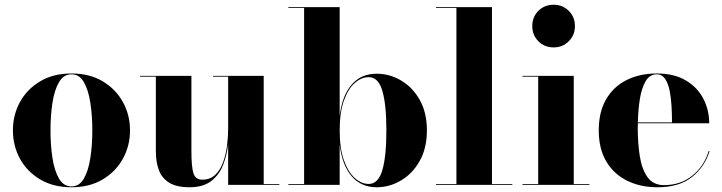

<svg xmlns="http://www.w3.org/2000/svg" viewBox="-20 -780 3045 810"><path d="M34.5 -230Q34.5 -295 64.2 -349.5Q94 -404 149.5 -437Q205 -470 281.5 -470Q358 -470 413.2 -437Q468.5 -404 498.5 -349.5Q528.5 -295 528.5 -230Q528.5 -165 498.5 -110.5Q468.5 -56 413.2 -23Q358 10 281.5 10Q205 10 149.5 -23Q94 -56 64.2 -110.5Q34.5 -165 34.5 -230ZM193 -230Q193 -168 201.2 -114Q209.5 -60 228.8 -26.8Q248 6.5 281.5 6.5Q315 6.5 334 -26.8Q353 -60 361.2 -114Q369.5 -168 369.5 -230Q369.5 -292 361.2 -346Q353 -400 334 -433.2Q315 -466.5 281.5 -466.5Q248 -466.5 228.8 -433.2Q209.5 -400 201.2 -346Q193 -292 193 -230Z M787.5 -460V-141Q787.5 -78 795.8 -50Q804 -22 833.5 -22Q866.5 -22 888 -42.5Q909.5 -63 921.2 -95.8Q933 -128.5 937.8 -165.8Q942.5 -203 942.5 -237V-456.5H878.5V-460H1092.5V-3.5H1158.5V0H942.5V-171.5Q937.5 -127.5 921.8 -85.8Q906 -44 872 -17Q838 10 779.5 10Q724 10 693 -9.8Q662 -29.5 649.8 -63.5Q637.5 -97.5 637.5 -141V-456.5H571V-460Z M1263 -746.5H1196.5V-750H1413V-290Q1423 -375.5 1462.8 -422.2Q1502.5 -469 1569 -469Q1623.5 -469 1672 -440.5Q1720.5 -412 1750.8 -358.5Q1781 -305 1781 -230Q1781 -155 1750.8 -101.2Q1720.5 -47.5 1672 -18.8Q1623.5 10 1569 10Q1503 10 1463 -37.2Q1423 -84.5 1413 -170.5V0H1196.5V-3.5H1263ZM1413 -230Q1413 -154 1431 -103.8Q1449 -53.5 1477 -28.8Q1505 -4 1535.5 -4Q1576 -4 1593 -62.2Q1610 -120.5 1610 -230Q1610 -339.5 1593 -397Q1576 -454.5 1535.5 -454.5Q1505 -454.5 1477 -430.2Q1449 -406 1431 -356Q1413 -306 1413 -230Z M1819 -3.5H1905.5V-746.5H1819V-750H2055.5V-3.5H2141.5V0H1819Z M2225.5 -670Q2225.5 -708.5 2251.2 -734.2Q2277 -760 2315.5 -760Q2353.5 -760 2379.5 -734.2Q2405.5 -708.5 2405.5 -670Q2405.5 -632 2379.5 -606Q2353.5 -580 2315.5 -580Q2277 -580 2251.2 -606Q2225.5 -632 2225.5 -670ZM2184 -3.5H2250.5V-456.5H2184V-460H2400.5V-3.5H2466.5V0H2184Z M2973.5 -142.5Q2954 -77.5 2900 -33.8Q2846 10 2753.5 10Q2682 10 2626 -17.5Q2570 -45 2538 -98.5Q2506 -152 2506 -230Q2506 -308 2537.2 -361.5Q2568.5 -415 2623.8 -442.5Q2679 -470 2750.5 -470Q2825 -470 2874.2 -440.2Q2923.5 -410.5 2947.8 -362.5Q2972 -314.5 2972 -260H2671Q2670.5 -251 2670.5 -242Q2670.5 -176 2679.2 -120.8Q2688 -65.5 2712 -32.2Q2736 1 2781.5 1Q2851.5 1 2901.2 -39.5Q2951 -80 2969.5 -142.5ZM2750.5 -466.5Q2721 -466.5 2704 -437.8Q2687 -409 2679.5 -362.8Q2672 -316.5 2671 -263.5H2815Q2815 -297 2813 -332.5Q2811 -368 2804.8 -398.5Q2798.5 -429 2785.5 -447.8Q2772.5 -466.5 2750.5 -466.5Z"/></svg>

Font: Bodoni* 48
Style: Bold
Weight: 700
Version: Version 2.2